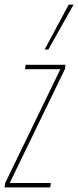

<svg xmlns="http://www.w3.org/2000/svg" viewBox="-36 -810 338 830"><path d="M-16 0 -14 -18 225 -511H72L75 -530H247L245 -512L6 -19H184L181 0ZM157 -596 261 -790H282L173 -596Z"/></svg>

Font: Georama ExtraCondensed Thin
Style: Italic
Weight: 100
Width: 2
Italic angle: -9°
Designer: Jean-Baptiste Levee
Foundry: Production Type
Version: Version 1.001